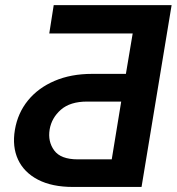

<svg xmlns="http://www.w3.org/2000/svg" viewBox="-20 -741 700 761"><path d="M541 0H269.5Q186 0 130.6 -28.8Q75.2 -57.6 51.5 -108.6Q27.8 -159.7 39.1 -226.6Q50.3 -293 90.8 -342.8Q131.3 -392.6 196.3 -420.4Q261.2 -448.2 344.7 -448.2H479L505.9 -608.4H175.3L192.9 -720.7H660.2ZM422.9 -109.4 460.4 -338.4H325.2Q258.3 -338.4 221.4 -306.2Q184.6 -273.9 176.8 -228Q168.9 -180.2 194.8 -144.8Q220.7 -109.4 288.1 -109.4Z"/></svg>

Font: Inter Display Semi Bold
Style: Italic
Weight: 600
Italic angle: -9.39999°
Designer: Rasmus Andersson
Foundry: rsms
Version: Version 4.000;git-4fc901f